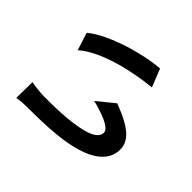

<svg xmlns="http://www.w3.org/2000/svg" viewBox="-142 -990 1284 1284"><g transform="rotate(-45 500.0 -348.0)"><path d="M566 -213 468 -333C449 -253 411 -137 364 -137C301 -137 273 -237 259 -381C252 -453 252 -528 252 -593C252 -621 258 -678 265 -714L114 -716C120 -685 122 -643 122 -615V-608C122 -546 123 -434 133 -345C161 -77 252 20 361 20C441 20 500 -39 566 -213ZM933 -175C922 -328 850 -576 755 -691L630 -651C739 -527 789 -285 805 -124L933 -175Z"/></g></svg>

Font: Glow Sans SC Normal
Style: Bold
Weight: 700
Designer: Ryoko NISHIZUKA (kana, bopomofo & ideographs); Paul D. Hunt (Latin, Greek & Cyrillic); Sandoll Communications, Soo-young
Version: Version 0.93